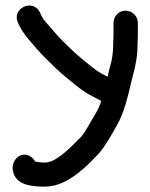

<svg xmlns="http://www.w3.org/2000/svg" viewBox="-20 -683 548 702"><path d="M484 -551V-599C484 -623.8 463.8 -644 439 -644C413 -644 395 -622 395 -599V-551C395 -537.8 393.2 -517.7 393 -498C391.8 -484.5 390.4 -474 387.7 -460C382.1 -440.9 378.3 -423.2 373.4 -402.3C359.2 -409.3 342.5 -418.4 330.6 -427.3C314.1 -438.7 257.5 -485.1 243.9 -499.4C219.4 -524 196.9 -543 178.4 -566.7C153.6 -596.3 136.9 -609.5 127.4 -634.8C127.2 -635.4 126.7 -636.4 126.4 -637.2C100 -690 22.9 -652.8 45.1 -601C55.5 -577.6 68 -558.7 83.9 -539.9C100.6 -519.8 124.3 -492.4 145.6 -471.1C176.1 -442.2 191.6 -423.5 232.3 -391.6C269.3 -360.5 289.7 -344.7 329.7 -324.7L350.3 -314.1C344.9 -297.6 339 -283.1 329.7 -268.2C314.8 -244.1 291.9 -199.7 277 -183.3L242.3 -148.7C230.5 -136.8 217.8 -125.8 204.9 -115.9C182.2 -98.9 160.8 -86.1 135.6 -88.9C127.4 -89.7 118.9 -90.3 109.1 -92.1C107.2 -95.6 101.1 -103.7 95.7 -107.8C58 -136.9 17.2 -96 27.7 -55.9C36.4 -17.7 71.5 -6.5 101.1 -3.2C139.3 1.8 172.6 0.8 207.6 -14.6C261.3 -38.3 307.4 -85.8 341.5 -122.1C365.8 -149.5 390.4 -194.7 406.7 -223.6C433.9 -270.2 447.4 -329.8 460.3 -384.2C468.9 -420.3 478.5 -448.5 481.9 -493.1C482 -493.5 482 -494.4 482 -495C482 -508 484 -535.3 484 -551Z"/></svg>

Font: Just Breathe
Style: Bd
Weight: 400
Foundry: Cannot Into Space Fonts
Version: Version 0.72